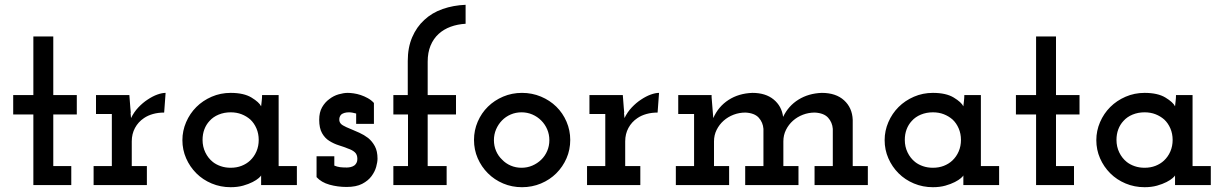

<svg xmlns="http://www.w3.org/2000/svg" viewBox="-20 -771 5100 800"><path d="M277 0H119V-294H35V-375H119V-619H202V-375H300V-294H202V-79H277Z M592 0H370V-79H446V-296H380V-375H519L523 -323Q525 -301 525 -301Q525 -301 524.5 -301Q524 -301 524 -301Q524 -301 526 -279Q538 -304 556.5 -323.5Q575 -343 595 -356Q616 -370 635.5 -377Q655 -384 670 -384L664 -302Q639 -302 617.5 -296Q596 -290 580 -279Q556 -263 542.5 -238Q529 -213 529 -182V-79H592Z M1217 0H1068V-40Q1067 -37 1058 -29Q1049 -21 1032.5 -12.5Q1016 -4 993 2.5Q970 9 941 9Q899 9 862 -6.5Q825 -22 798 -49Q771 -76 755.5 -111.5Q740 -147 740 -187Q740 -226 755.5 -262Q771 -298 798 -325Q825 -352 862 -368Q899 -384 941 -384Q996 -384 1028 -364.5Q1060 -345 1068 -328Q1069 -338 1070.5 -350.5Q1072 -363 1072 -375H1141V-79H1217ZM941 -303Q914 -303 891 -293.5Q868 -284 853 -267Q839 -252 831.5 -232Q824 -212 824 -188Q824 -160 835.5 -136Q847 -112 867 -96Q881 -85 900 -78.5Q919 -72 941 -72Q966 -72 986.5 -80Q1007 -88 1022 -102Q1039 -118 1048.5 -140Q1058 -162 1058 -188Q1058 -214 1048.5 -236Q1039 -258 1023 -273Q1007 -287 986.5 -295Q966 -303 941 -303Z M1528 -37Q1514 -18 1489 -5Q1464 8 1424 8Q1387 8 1353 -1.5Q1319 -11 1299 -33V-120H1373V-81Q1385 -76 1396.5 -74.5Q1408 -73 1425 -73Q1433 -73 1441.5 -75Q1450 -77 1457 -82Q1462 -86 1465.5 -92.5Q1469 -99 1469 -109Q1469 -127 1458.5 -136.5Q1448 -146 1430 -152Q1413 -159 1392 -165.5Q1371 -172 1352 -184Q1334 -195 1322 -216Q1310 -237 1310 -272Q1310 -303 1322 -324Q1334 -345 1352 -358Q1370 -372 1391 -378Q1412 -384 1429 -384Q1439 -384 1453.5 -382Q1468 -380 1483 -375Q1498 -370 1512.5 -362Q1527 -354 1538 -342V-255H1464V-298Q1456 -300 1449 -301.5Q1442 -303 1434 -303Q1423 -303 1415 -300.5Q1407 -298 1402 -294Q1397 -289 1395 -282.5Q1393 -276 1394 -268Q1396 -256 1409 -248.5Q1422 -241 1440 -234Q1457 -227 1477 -218Q1497 -209 1514 -196Q1531 -182 1542 -161.5Q1553 -141 1553 -110Q1553 -96 1547.5 -76Q1542 -56 1528 -37Z M1841 0H1619V-79H1680V-294H1619V-375H1679V-517Q1679 -573 1697.5 -616Q1716 -659 1748 -688Q1780 -718 1824.5 -733.5Q1869 -749 1920 -751V-672Q1886 -670 1857.5 -659.5Q1829 -649 1808 -630Q1786 -610 1774 -581Q1762 -552 1762 -514V-375H1880V-294H1762V-79H1841Z M2298 -49Q2271 -22 2234 -6.5Q2197 9 2155 9Q2113 9 2076.5 -6.5Q2040 -22 2013 -49Q1986 -76 1970.5 -111.5Q1955 -147 1955 -188Q1955 -228 1970.5 -264Q1986 -300 2013 -326.5Q2040 -353 2076.5 -368.5Q2113 -384 2155 -384Q2197 -384 2234 -368.5Q2271 -353 2298 -326.5Q2325 -300 2340.5 -264Q2356 -228 2356 -188Q2356 -147 2340.5 -111.5Q2325 -76 2298 -49ZM2072 -106Q2087 -90 2108 -81Q2129 -72 2153 -72Q2177 -72 2198 -81Q2219 -90 2235 -105.5Q2251 -121 2260 -142Q2269 -163 2269 -187Q2269 -211 2260 -232Q2251 -253 2235 -269Q2219 -285 2198 -294Q2177 -303 2153 -303Q2129 -303 2108 -294Q2087 -285 2071.5 -269Q2056 -253 2047 -232Q2038 -211 2038 -187Q2038 -163 2047 -142Q2056 -121 2072 -106Z M2648 0H2426V-79H2502V-296H2436V-375H2575L2579 -323Q2581 -301 2581 -301Q2581 -301 2580.5 -301Q2580 -301 2580 -301Q2580 -301 2582 -279Q2594 -304 2612.5 -323.5Q2631 -343 2651 -356Q2672 -370 2691.5 -377Q2711 -384 2726 -384L2720 -302Q2695 -302 2673.5 -296Q2652 -290 2636 -279Q2612 -263 2598.5 -238Q2585 -213 2585 -182V-79H2648Z M3018 0H2796V-79H2872V-296H2806V-375H2945V-366Q2947 -342 2948.5 -322.5Q2950 -303 2952 -279Q2973 -327 3015.5 -354.5Q3058 -382 3115 -384Q3170 -384 3203.5 -356.5Q3237 -329 3243 -284Q3265 -330 3307 -356Q3349 -382 3404 -384Q3463 -384 3497 -353Q3531 -322 3533 -272V-79H3596V0H3374V-79H3450V-234Q3448 -261 3430.5 -280.5Q3413 -300 3375 -302Q3349 -302 3325.5 -293Q3302 -284 3284 -268Q3266 -252 3255 -230Q3244 -208 3244 -182V-79H3307V0H3085V-79H3161V-234Q3159 -261 3141.5 -280.5Q3124 -300 3086 -302Q3060 -302 3036.5 -293Q3013 -284 2995 -268Q2977 -252 2966 -230Q2955 -208 2955 -182V-79H3018Z M4143 0H3994V-40Q3993 -37 3984 -29Q3975 -21 3958.5 -12.5Q3942 -4 3919 2.5Q3896 9 3867 9Q3825 9 3788 -6.5Q3751 -22 3724 -49Q3697 -76 3681.5 -111.5Q3666 -147 3666 -187Q3666 -226 3681.5 -262Q3697 -298 3724 -325Q3751 -352 3788 -368Q3825 -384 3867 -384Q3922 -384 3954 -364.5Q3986 -345 3994 -328Q3995 -338 3996.5 -350.5Q3998 -363 3998 -375H4067V-79H4143ZM3867 -303Q3840 -303 3817 -293.5Q3794 -284 3779 -267Q3765 -252 3757.5 -232Q3750 -212 3750 -188Q3750 -160 3761.5 -136Q3773 -112 3793 -96Q3807 -85 3826 -78.5Q3845 -72 3867 -72Q3892 -72 3912.5 -80Q3933 -88 3948 -102Q3965 -118 3974.5 -140Q3984 -162 3984 -188Q3984 -214 3974.5 -236Q3965 -258 3949 -273Q3933 -287 3912.5 -295Q3892 -303 3867 -303Z M4455 0H4297V-294H4213V-375H4297V-619H4380V-375H4478V-294H4380V-79H4455Z M5025 0H4876V-40Q4875 -37 4866 -29Q4857 -21 4840.5 -12.5Q4824 -4 4801 2.5Q4778 9 4749 9Q4707 9 4670 -6.5Q4633 -22 4606 -49Q4579 -76 4563.5 -111.5Q4548 -147 4548 -187Q4548 -226 4563.5 -262Q4579 -298 4606 -325Q4633 -352 4670 -368Q4707 -384 4749 -384Q4804 -384 4836 -364.5Q4868 -345 4876 -328Q4877 -338 4878.5 -350.5Q4880 -363 4880 -375H4949V-79H5025ZM4749 -303Q4722 -303 4699 -293.5Q4676 -284 4661 -267Q4647 -252 4639.5 -232Q4632 -212 4632 -188Q4632 -160 4643.5 -136Q4655 -112 4675 -96Q4689 -85 4708 -78.5Q4727 -72 4749 -72Q4774 -72 4794.5 -80Q4815 -88 4830 -102Q4847 -118 4856.5 -140Q4866 -162 4866 -188Q4866 -214 4856.5 -236Q4847 -258 4831 -273Q4815 -287 4794.5 -295Q4774 -303 4749 -303Z"/></svg>

Font: Josefin Slab
Style: Bold
Weight: 700
Designer: Santiago Orozco
Foundry: Typemade
Version: Version 2.000